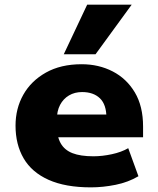

<svg xmlns="http://www.w3.org/2000/svg" viewBox="-20 -797 681 828"><path d="M372 11Q262 11 189.5 -21.5Q117 -54 82 -114Q47 -174 47 -255Q47 -329 80.5 -388.5Q114 -448 178 -484Q242 -520 332 -520Q406 -520 466 -489Q526 -458 561.5 -398.5Q597 -339 597 -251V-205H201V-303H447L439 -289Q439 -346 411 -373Q383 -400 334 -400Q302 -400 277.5 -385.5Q253 -371 239 -344.5Q225 -318 225 -279V-257Q225 -209 241.5 -179.5Q258 -150 292.5 -136.5Q327 -123 383 -123Q421 -123 462.5 -132Q504 -141 533 -158L577 -37Q533 -11 478.5 0Q424 11 372 11ZM255 -563 356 -777H548L392 -563Z"/></svg>

Font: Nunito Sans 6pt Black
Style: Regular
Weight: 900
Version: Version 3.101;gftools[0.9.27]